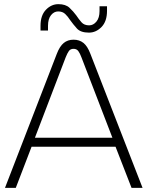

<svg xmlns="http://www.w3.org/2000/svg" viewBox="-20 -904 710 924"><path d="M4 0 253 -644Q267 -681 286.5 -697Q306 -713 334 -713Q362 -713 381.5 -697.5Q401 -682 415 -645L666 0H613L536 -198H132L56 0ZM148 -241H521L372 -628Q365 -647 357 -658Q349 -669 334 -669Q319 -669 311.5 -658.5Q304 -648 296 -628ZM408 -747Q368 -747 350 -767Q332 -787 317 -808Q307 -824 294 -836.5Q281 -849 260 -849Q240 -849 225.5 -831Q211 -813 211 -780V-757H175V-780Q175 -830 201 -857Q227 -884 261 -884Q296 -884 314.5 -866.5Q333 -849 347 -830Q359 -812 372 -797Q385 -782 409 -782Q429 -782 444 -800Q459 -818 459 -851V-874H495V-852Q495 -801 468.5 -774Q442 -747 408 -747Z"/></svg>

Font: MuseoModerno ExtraLight
Style: Regular
Weight: 200
Designer: Pablo Cosgaya, Héctor Gatti, Marcela Romero, and the Authors of The MuseoModerno Project.
Foundry: Omnibus-Type Team
Version: Version 1.001